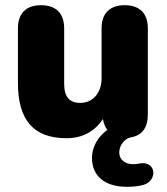

<svg xmlns="http://www.w3.org/2000/svg" viewBox="-20 -521 641 739"><path d="M534 190C587 173 582 98 518 108C509 110 501 111 492 111C462 111 439 94 439 66C439 42 455 15 482 8C526 1 549 -28 549 -81V-412C549 -470 517 -501 460 -501C403 -501 371 -470 371 -412V-220C371 -163 337 -125 289 -125C247 -125 227 -149 227 -197V-412C227 -470 195 -501 138 -501C81 -501 49 -470 49 -412V-202C49 -59 109 11 236 11C297 11 345 -15 376 -63C379 -47 384 -33 393 -21C356 6 334 45 334 87C334 155 382 198 468 198C487 198 511 197 534 190Z"/></svg>

Font: Nunito Black
Style: Regular
Weight: 900
Designer: Vernon Adams
Foundry: Vernon Adams
Version: Version 3.602